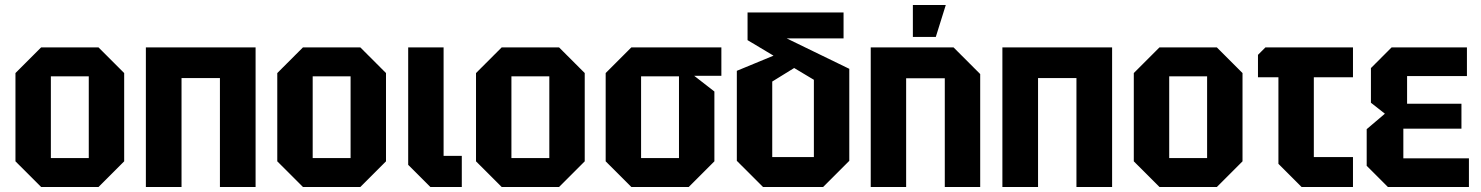

<svg xmlns="http://www.w3.org/2000/svg" viewBox="-20 -750 5938 770"><path d="M42 -103V-457L145 -560H375L478 -457V-103L375 0H145ZM184 -116H336V-444H184Z M565 0V-560H1005V0H862V-437H708V0Z M1092 -103V-457L1195 -560H1425L1528 -457V-103L1425 0H1195ZM1234 -116H1386V-444H1234Z M1617 -560H1759V-125H1832V0H1706L1617 -89Z M1889 -103V-457L1992 -560H2222L2325 -457V-103L2222 0H1992ZM2031 -116H2183V-444H2031Z M2409 -103V-457L2512 -560H2873V-446H2764L2845 -383V-103L2742 0H2512ZM2551 -116H2703V-444H2551Z M3040 0 2935 -105V-466L3119 -542L3192 -494L3077 -423V-120H3244V-430L2978 -589V-700H3363V-596H3135L3386 -474V-105L3281 0Z M3472 0V-560H3804L3911 -453V0H3769V-436H3614V0ZM3641 -602V-730H3773L3733 -602Z M4000 0V-560H4440V0H4297V-437H4143V0Z M4527 -103V-457L4630 -560H4860L4963 -457V-103L4860 0H4630ZM4669 -116H4821V-444H4669Z M5107 -93V-440H5025V-530L5055 -560H5406V-440H5249V-120H5406V0H5200Z M5546 0 5461 -85V-232L5534 -294L5478 -338V-477L5561 -560H5863V-445H5623V-334H5841V-234H5608V-115H5871V0Z"/></svg>

Font: Tektur SemiCondensed SemiBold
Style: Regular
Weight: 600
Width: 4
Designer: Adam Jagosz
Foundry: Adam Jagosz
Version: Version 1.005;gftools[0.9.30]